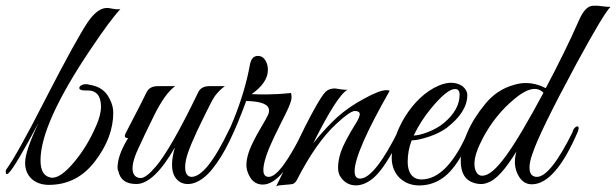

<svg xmlns="http://www.w3.org/2000/svg" viewBox="-45 -646 2160 673"><path d="M309 -272C309 -252 303 -230 292 -205C272 -158 246 -115 215 -78C184 -41 159 -23 138 -23C135 -23 133 -23 131 -24C108 -29 97 -49 97 -84C97 -170 156 -300 273 -474C320 -544 355 -591 377 -614C372 -613 363 -613 352 -615C341 -617 336 -618 335 -618H330C329 -618 329 -618 329 -618C308 -618 286 -602 263 -569C235 -527 186 -438 116 -302C47 -166 0 -83 -23 -52C-24 -49 -25 -47 -25 -45C-25 -35 -22 -33 -15 -39C1 -54 36 -114 91 -217C59 -150 43 -103 43 -75C43 -28 77 2 126 2C193 2 247 -26 289 -82C331 -137 352 -194 352 -251C352 -267 348 -283 339 -300C326 -327 303 -344 268 -349C238 -359 214 -328 254 -329H262C293 -329 309 -310 309 -272Z M367 -58C367 -53 368 -49 370 -46C376 -16 397 -1 433 -1C474 -1 519 -44 568 -129C555 -84 556 -54 564 -34C583 10 640 14 692 -45C702 -56 713 -72 724 -91C736 -111 745 -127 750 -138L768 -173C780 -197 779 -200 771 -204C767 -206 763 -202 759 -193C706 -82 662 -26 626 -26C611 -27 604 -39 604 -60C604 -68 605 -77 607 -86C612 -112 634 -165 674 -245C689 -276 700 -297 708 -309C717 -321 728 -333 743 -344H689C670 -344 657 -337 650 -323C586 -190 536 -103 501 -62C478 -35 461 -22 448 -22C426 -22 401 -43 440 -126C453 -155 472 -194 496 -243C521 -293 545 -327 569 -344H508C489 -344 476 -337 469 -323C454 -293 436 -256 413 -213L395 -178C390 -167 393 -162 404 -162C379 -121 367 -87 367 -58Z M894 -401C894 -409 893 -416 891 -422C884 -441 874 -450 859 -450C844 -450 835 -440 831 -419C820 -358 801 -294 774 -227C747 -160 714 -101 677 -52C676 -49 675 -47 675 -45C675 -35 678 -33 685 -39C724 -76 764 -150 806 -260L818 -292C871 -291 898 -280 898 -259C898 -254 897 -249 895 -244C893 -239 884 -223 867 -194C850 -165 838 -141 830 -121C815 -81 818 -58 822 -46C832 -15 850 1 876 1C899 1 924 -14 949 -45C992 -94 1007 -129 1024 -164C1033 -182 1037 -192 1037 -195C1037 -202 1030 -210 1021 -193C966 -82 925 -26 897 -26C875 -26 872 -51 889 -102C905 -147 928 -190 943 -221C956 -246 977 -287 977 -304C977 -313 976 -318 975 -320C907 -313 864 -315 837 -316C875 -343 894 -371 894 -401Z M1321 -328C1318 -329 1314 -330 1310 -330C1293 -330 1267 -320 1231 -300C1195 -281 1164 -259 1138 -236C1113 -213 1084 -183 1053 -144C1109 -256 1149 -319 1174 -332C1163 -329 1134 -336 1129 -336C1115 -336 1104 -332 1096 -324C1079 -307 1042 -241 986 -124C955 -58 934 -14 923 7C928 4 937 3 952 2C967 1 976 0 981 -1C986 -3 991 -7 995 -14C1040 -102 1086 -168 1134 -212C1166 -242 1188 -257 1199 -257C1210 -257 1216 -253 1216 -246C1216 -239 1212 -230 1205 -218C1175 -170 1157 -135 1150 -114C1143 -93 1140 -74 1140 -59C1140 -44 1143 -33 1150 -24C1175 13 1230 17 1278 -36C1303 -63 1333 -113 1368 -184C1378 -193 1368 -218 1354 -193C1297 -78 1251 -20 1217 -20C1204 -20 1198 -29 1198 -46C1198 -90 1239 -184 1321 -328Z M1398 -154C1412 -154 1432 -158 1459 -167C1486 -176 1506 -187 1521 -198C1569 -235 1593 -273 1593 -313C1593 -324 1587 -335 1576 -344C1552 -360 1524 -359 1493 -346C1398 -306 1328 -180 1328 -93C1328 -33 1371 4 1424 4C1474 4 1516 -19 1550 -66C1565 -86 1580 -112 1595 -144C1610 -177 1618 -194 1618 -197C1618 -200 1617 -201 1614 -202C1607 -203 1602 -199 1597 -188C1548 -74 1493 -17 1432 -17C1401 -17 1384 -41 1384 -78C1384 -106 1389 -131 1398 -154ZM1566 -314C1566 -279 1548 -246 1511 -215C1479 -188 1428 -171 1405 -171C1422 -206 1442 -237 1465 -265C1503 -311 1531 -334 1550 -334C1561 -334 1566 -327 1566 -314Z M1811 -58C1811 -71 1814 -87 1821 -106C1838 -158 1889 -262 1973 -418C2039 -540 2080 -608 2095 -622C2083 -621 2054 -626 2050 -626H2036C2021 -626 2003 -618 1984 -574C1952 -501 1913 -422 1868 -337C1821 -361 1783 -357 1755 -348C1716 -337 1683 -315 1656 -282C1629 -249 1607 -215 1592 -179C1577 -144 1570 -111 1570 -82C1570 -39 1586 -13 1619 -4C1634 0 1649 1 1665 -6C1693 -15 1726 -51 1765 -115C1758 -88 1755 -56 1776 -24C1787 -8 1801 0 1819 0C1874 0 1928 -62 1981 -186C1991 -216 1964 -201 1962 -183C1910 -78 1868 -26 1837 -26C1820 -26 1811 -37 1811 -58ZM1860 -321C1752 -120 1690 -30 1645 -30C1626 -30 1618 -51 1618 -72C1618 -95 1628 -125 1647 -161C1676 -216 1713 -262 1758 -299C1814 -346 1843 -338 1860 -321Z"/></svg>

Font: VL Great Vibes
Style: Regular
Weight: 400
Designer: Robert E. Leuschke
Foundry: Robert E. Leuschke
Version: Version 1.001